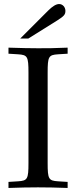

<svg xmlns="http://www.w3.org/2000/svg" viewBox="-20 -928 376 951"><path d="M216 -569C216 -648 221 -656 267 -659L315 -662V-692C242 -689 220 -689 168 -689C118 -689 94 -690 22 -692V-662L70 -659C116 -656 121 -648 121 -569V-120C121 -41 116 -33 70 -30L22 -27V3C81 1 116 0 168 0C220 0 256 1 315 3V-27L267 -30C221 -33 216 -41 216 -120ZM80 -737H120L264 -827C297 -848 304 -856 304 -874C304 -893 290 -908 273 -908C258 -908 240 -897 218 -875Z"/></svg>

Font: Asana Math
Style: Regular
Weight: 400
Version: Version 000.958